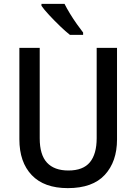

<svg xmlns="http://www.w3.org/2000/svg" viewBox="-20 -961 704 991"><path d="M584 -241Q584 -127 521 -58.5Q458 10 330 10Q208 10 144 -57Q80 -124 80 -242V-714H185V-247Q185 -162 222.5 -121.5Q260 -81 333 -81Q409 -81 444 -123.5Q479 -166 479 -248V-714H584ZM313 -941Q324 -919 341 -891Q358 -863 376.5 -837Q395 -811 409 -793V-781H341Q319 -798 289.5 -826.5Q260 -855 233.5 -883.5Q207 -912 194 -931V-941Z"/></svg>

Font: Noto Sans Kannada SemiCondensed Medium
Style: Regular
Weight: 500
Width: 4
Designer: Jelle Bosma - Monotype Design Team
Foundry: Monotype Imaging Inc.
Version: Version 2.005; ttfautohint (v1.8.4.7-5d5b)